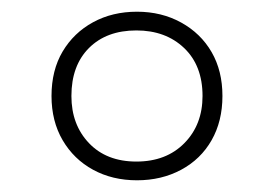

<svg xmlns="http://www.w3.org/2000/svg" viewBox="-20 -744 468 328"><path d="M214 -436Q172 -436 139 -454Q106 -472 87 -504.5Q68 -537 68 -580Q68 -624 87 -656Q106 -688 139 -706Q172 -724 214 -724Q256 -724 289.5 -705.5Q323 -687 341.5 -655Q360 -623 360 -580Q360 -537 341.5 -504.5Q323 -472 289.5 -454Q256 -436 214 -436ZM213 -468Q264 -468 295 -499.5Q326 -531 326 -580Q326 -632 294.5 -662Q263 -692 213 -692Q162 -692 132 -662Q102 -632 102 -580Q102 -531 132 -499.5Q162 -468 213 -468Z"/></svg>

Font: Noto Sans Khmer ExtraLight
Style: Regular
Weight: 250
Version: Version 2.003